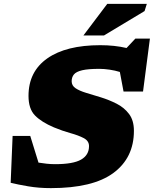

<svg xmlns="http://www.w3.org/2000/svg" viewBox="-20 -955 793 990"><path d="M670.5 -280.5Q670.5 -141.5 564.8 -63.2Q459 15 242.5 15Q180 15 125.8 5.8Q71.5 -3.5 35 -12.5L45 -254H136L178.5 -116.5Q199.5 -113 221 -110.8Q242.5 -108.5 264.5 -108.5Q357 -108.5 398 -132Q439 -155.5 439 -201.5Q439 -228.5 412 -242.8Q385 -257 343.5 -268.5Q302 -280 258.5 -298Q193.5 -325.5 160.2 -359.8Q127 -394 127 -460.5Q127 -586 224 -654Q321 -722 497 -722Q571 -722 632.5 -707.5L678 -756H753L717.5 -483H617L598 -584Q574 -591.5 545.2 -595.8Q516.5 -600 492.5 -600Q435 -600 404 -592.8Q373 -585.5 361.2 -571.2Q349.5 -557 349.5 -536Q349.5 -513.5 369.8 -500Q390 -486.5 424.2 -476.2Q458.5 -466 500.5 -453Q542.5 -440 581.5 -420.2Q620.5 -400.5 645.5 -367.2Q670.5 -334 670.5 -280.5ZM410 -772 533 -935H737L725.5 -898L516 -772Z"/></svg>

Font: Newsreader 6pt ExtraBold
Style: Italic
Weight: 800
Italic angle: -17°
Designer: Hugues Gentile
Foundry: Production Type
Version: Version 1.003; ttfautohint (v1.8.3)